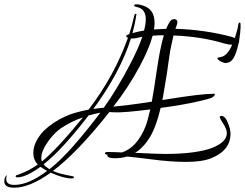

<svg xmlns="http://www.w3.org/2000/svg" viewBox="-210 -690 1139 893"><path d="M-144 183Q-190 183 -190 154Q-190 133 -178 124Q-181 133 -181 143Q-181 170 -143 170Q-77 170 9 105Q0 100 -7.5 95Q-15 90 -22 86Q-90 135 -130 135Q-137 135 -137 131Q-137 124 -127 123Q-101 114 -78 102Q-55 90 -34 75Q-55 54 -55 22Q-55 -30 -6 -82Q15 -102 39.5 -118.5Q64 -135 93 -148Q116 -159 143.5 -166.5Q171 -174 202 -180Q263 -260 308.5 -343.5Q354 -427 385 -514Q377 -517 377 -522Q377 -527 391 -531Q398 -553 404 -575Q406 -583 408.5 -593.5Q411 -604 415 -619Q416 -626 423 -626Q424 -625 424 -624Q426 -623 424 -621Q418 -579 406 -536Q431 -543 460 -548Q468 -578 468 -601Q468 -651 423 -658Q414 -660 414 -664Q414 -670 425 -670Q439 -670 455 -664Q509 -648 509 -583Q509 -569 506 -553Q533 -555 563 -556Q571 -576 580 -589Q587 -601 600 -601Q615 -601 615 -586Q615 -582 612 -573Q609 -565 606 -556Q675 -554 740.5 -544.5Q806 -535 866 -519Q876 -516 882 -513Q888 -530 893 -550Q895 -555 896 -562.5Q897 -570 899 -580Q901 -585 906 -585Q909 -585 909 -572Q909 -542 902 -499V-496Q902 -492 900 -490Q888 -434 872 -414Q860 -397 838 -397Q831 -397 815 -405Q801 -413 801 -420Q801 -422 818 -425Q847 -430 870 -482Q854 -482 832 -488Q727 -520 597 -525Q592 -503 586.5 -478Q581 -453 577 -424Q573 -393 566 -347Q559 -301 548 -239Q547 -232 545 -225Q552 -226 560 -227Q724 -254 787 -254Q789 -254 789 -252Q789 -242 771 -234Q766 -232 751.5 -228Q737 -224 714 -219Q676 -210 632.5 -202.5Q589 -195 537 -188Q517 -101 486 -50Q457 -3 418 21H424Q468 23 501 24.5Q534 26 556 26Q632 26 687 18.5Q742 11 776 -2Q845 -29 845 -71Q845 -90 828 -115Q812 -141 812 -144Q812 -151 819 -151Q838 -151 850 -118Q862 -91 862 -68Q862 10 772 46Q730 63 654 63Q621 63 579 60Q537 57 485 50Q453 46 427.5 43Q402 40 381 38Q355 46 325 46Q289 46 289 32Q289 30 290 29H287Q278 29 278 22Q278 17 292 17Q304 17 320.5 17.5Q337 18 357 19Q427 -4 466 -100Q477 -128 489 -181Q431 -174 387 -170Q343 -166 313 -168L299 -169Q223 -73 157 -4.5Q91 64 36 105Q63 118 125 129Q134 130 134 135Q134 140 124 140Q85 140 26 113Q-72 183 -144 183ZM439 -380Q412 -330 381.5 -283.5Q351 -237 317 -194Q341 -196 385.5 -201.5Q430 -207 496 -217Q507 -277 519 -361Q534 -465 552 -526H549Q523 -526 500 -524Q484 -464 439 -380ZM406 -511Q402 -511 399 -511Q349 -353 224 -183Q248 -187 273 -189Q336 -278 394 -389Q433 -463 452 -519Q437 -516 424 -513Q419 -512 414.5 -511.5Q410 -511 406 -511ZM20 97Q70 58 128.5 -8Q187 -74 257 -166Q243 -163 229 -160Q215 -157 202 -153Q77 9 -7 74Q-2 81 5.5 86.5Q13 92 20 97ZM-15 61Q53 6 176 -144Q148 -135 123.5 -122.5Q99 -110 77 -96Q45 -75 15 -34Q-18 12 -18 46Q-18 53 -15 61Z"/></svg>

Font: Ruthie
Style: Regular
Weight: 400
Designer: Robert E. Leuschke
Foundry: Robert E. Leuschke
Version: Version 1.012